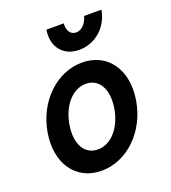

<svg xmlns="http://www.w3.org/2000/svg" viewBox="-141 -877 883 991"><g transform="rotate(-20 300.0 -381.0)"><path d="M248 10C388 10 511 -108 538 -270C565 -432 482 -550 342 -550C202 -550 79 -432 52 -270C25 -108 108 10 248 10ZM267 -100C194 -100 155 -169 172 -271C189 -371 250 -440 323 -440C396 -440 435 -371 418 -269C401 -169 340 -100 267 -100ZM323 -772H228C213 -681 265 -616 353 -616C441 -616 515 -681 530 -772H435C424 -732 398 -706 368 -706C338 -706 320 -732 323 -772Z"/></g></svg>

Font: CommitMono
Style: Bold Italic
Weight: 700
Monospace: yes
Designer: Eigil Nikolajsen
Foundry: Eigil Nikolajsen
Version: Version 1.143